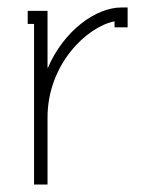

<svg xmlns="http://www.w3.org/2000/svg" viewBox="-20 -493 397 513"><path d="M108 -312H107V-464H54V-429H71V0H107V-179C107 -322 213 -422 286 -436V-420H321V-473H304C237 -473 151 -412 108 -312Z"/></svg>

Font: Rawengulk
Style: Regular
Weight: 400
Version: Version 0.9